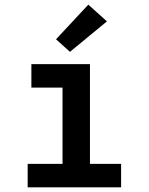

<svg xmlns="http://www.w3.org/2000/svg" viewBox="-20 -806 640 826"><path d="M99 0V-101H249V-429H115V-530H367V-101H501V0ZM281 -583 221 -637 360 -786 440 -714Z"/></svg>

Font: Iosevka Slab Extended
Style: Bold
Weight: 700
Width: 7
Monospace: yes
Designer: Belleve Invis
Foundry: Belleve Invis
Version: Version 11.1.0; ttfautohint (v1.8.3)